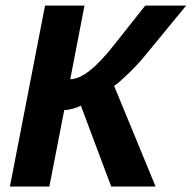

<svg xmlns="http://www.w3.org/2000/svg" viewBox="-20 -679 698 699"><path d="M144 -658.7H287.6L235.8 -390.6Q297.4 -390.6 395 -515.1L508.8 -658.7H657.7L507.3 -475.6Q480 -442.4 445.1 -408.9Q410.2 -375.5 395.5 -366.2L546.4 0H384.8L274.4 -294.4Q263.2 -288.1 245.1 -283.2Q227.1 -278.3 213.9 -278.3L159.7 0H16.1Z"/></svg>

Font: Liberation Mono
Style: Bold Italic
Weight: 700
Italic angle: -12°
Monospace: yes
Designer: Steve Matteson
Foundry: Ascender Corporation
Version: Version 2.1.5